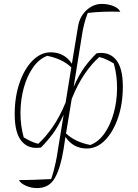

<svg xmlns="http://www.w3.org/2000/svg" viewBox="-20 -752 702 980"><path d="M189 1Q126 11 90.5 -31Q55 -73 55 -169Q55 -257 79.5 -328.5Q104 -400 146 -442.5Q188 -485 239 -485Q308 -485 347 -427L378 -615Q386 -667 421 -699.5Q456 -732 500 -732Q532 -732 559 -721Q586 -710 594 -692Q507 -695 428 -686Q416 -655 409 -626.5Q402 -598 397 -564L356 -309Q384 -372 412 -410Q440 -448 473 -480Q536 -490 571.5 -448Q607 -406 607 -310Q607 -223 582.5 -151Q558 -79 516.5 -36.5Q475 6 423 6Q354 6 314 -53L304 12Q289 105 260 156.5Q231 208 169 208Q138 208 111 195.5Q84 183 77 167Q120 167 159 165.5Q198 164 241 162Q249 139 254 120Q259 101 264.5 76Q270 51 276 10L305 -167Q277 -106 249 -68.5Q221 -31 189 1ZM101 -51Q119 -40 137 -31.5Q155 -23 175 -18Q212 -51 248.5 -103.5Q285 -156 315 -229L344 -408Q298 -452 221 -467Q179 -451 148.5 -407.5Q118 -364 101.5 -304Q85 -244 84.5 -178Q84 -112 101 -51ZM317 -71Q363 -27 441 -12Q483 -28 513.5 -71.5Q544 -115 560.5 -175Q577 -235 577.5 -301Q578 -367 561 -428Q543 -439 525 -447.5Q507 -456 487 -461Q449 -428 412.5 -375Q376 -322 346 -247Z"/></svg>

Font: Piazzolla Thin
Style: Italic
Weight: 100
Italic angle: -11.3°
Designer: Juan Pablo del Peral
Foundry: Huerta Tipografica
Version: Version 1.330